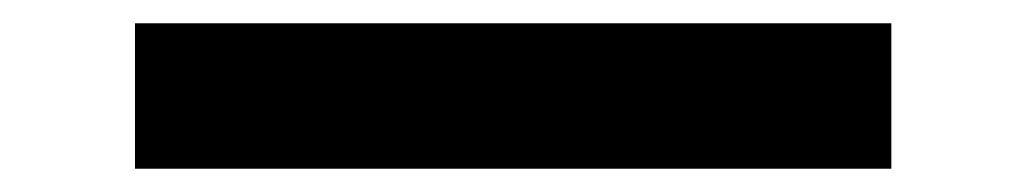

<svg xmlns="http://www.w3.org/2000/svg" viewBox="-20 37 882 165"><path d="M96 182V57H746V182Z"/></svg>

Font: Lexend Peta SemiBold
Style: Regular
Weight: 600
Designer: Bonnie Shaver-Troup, Thomas Jockin
Foundry: Lexend
Version: Version 1.007